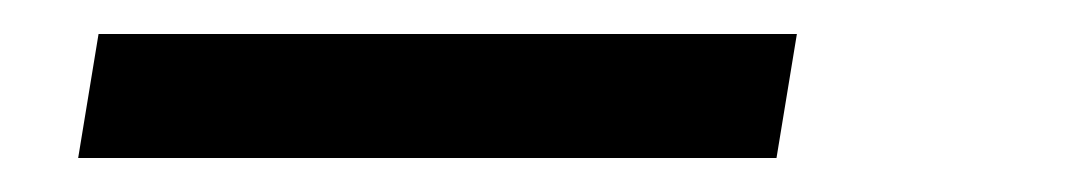

<svg xmlns="http://www.w3.org/2000/svg" viewBox="-20 -20 640 113"><path d="M26 73 38 0H449L437 73Z"/></svg>

Font: Iosevka Etoile Oblique
Style: Regular
Weight: 400
Italic angle: -9°
Designer: Belleve Invis
Foundry: Belleve Invis
Version: Version 15.5.2; ttfautohint (v1.8.4)